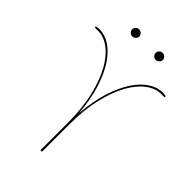

<svg xmlns="http://www.w3.org/2000/svg" viewBox="-250 -962 1063 1063"><g transform="rotate(45 282.0 -430.0)"><path d="M283 -304Q291 -400 314.8 -474.5Q338.5 -549 372 -600.2Q405.5 -651.5 446.2 -678.2Q487 -705 529 -705Q532 -705 536.8 -704.8Q541.5 -704.5 545.5 -704Q549.5 -703.5 552.5 -702.5Q555.5 -701.5 555.5 -700.5V-693.5H529Q484.5 -693.5 441.2 -661.2Q398 -629 364 -567.8Q330 -506.5 309 -417.5Q288 -328.5 288 -215.5V0H276V-215.5Q276 -328.5 255 -417.5Q234 -506.5 200 -567.8Q166 -629 122.8 -661.2Q79.5 -693.5 35 -693.5H8.5V-700.5Q8.5 -701.5 11.5 -702.5Q14.5 -703.5 18.5 -704Q22.5 -704.5 27.2 -704.8Q32 -705 35 -705Q77 -705 117.8 -678.2Q158.5 -651.5 192 -600.2Q225.5 -549 249.2 -474.5Q273 -400 281 -304ZM218 -832Q218 -821.5 209.2 -813.2Q200.5 -805 190 -805Q178.5 -805 170.2 -813.2Q162 -821.5 162 -832Q162 -843.5 170.2 -851.8Q178.5 -860 190 -860Q200.5 -860 209.2 -851.8Q218 -843.5 218 -832ZM402 -832Q402 -821.5 393.2 -813.2Q384.5 -805 374 -805Q362.5 -805 354.2 -813.2Q346 -821.5 346 -832Q346 -843.5 354.2 -851.8Q362.5 -860 374 -860Q384.5 -860 393.2 -851.8Q402 -843.5 402 -832Z"/></g></svg>

Font: Lato 2
Style: Regular
Weight: 100
Designer: Lukasz Dziedzic with Adam Twardoch and Botio Nikoltchev
Foundry: tyPoland Lukasz Dziedzic
Version: Version 2.015; 2015-08-06; http://www.latofonts.com/